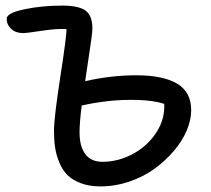

<svg xmlns="http://www.w3.org/2000/svg" viewBox="-20 -646 755 686"><path d="M338.9 20Q298.8 20 268.6 8.5Q238.3 -2.9 220.5 -21Q202.6 -39.1 191.7 -65.9Q180.7 -92.8 176.8 -119.4Q172.9 -146 172.9 -178.2Q172.9 -225.1 195.1 -368.7Q217.3 -512.2 217.8 -542Q184.1 -544.4 129.9 -536.1Q75.7 -527.8 62 -527.8Q36.1 -527.8 20 -542.7Q3.9 -557.6 3.9 -579.1Q3.9 -599.6 67.1 -612.8Q130.4 -626 201.2 -626Q261.2 -626 285.6 -608.2Q310.1 -590.3 310.1 -543.9Q310.1 -534.7 306.9 -510Q303.7 -485.4 295.7 -432.9Q287.6 -380.4 284.2 -356Q377.4 -377 466.8 -377Q562.5 -377 612.8 -347.2Q663.1 -317.4 663.1 -252Q663.1 -217.8 647.2 -179.9Q631.3 -142.1 601.3 -106.9Q571.3 -71.8 532.2 -43.2Q493.2 -14.6 442.4 2.7Q391.6 20 338.9 20ZM264.2 -172.9Q264.2 -123 284.7 -95.5Q305.2 -67.9 346.2 -67.9Q400.9 -67.9 451.9 -94.5Q502.9 -121.1 534.9 -167.2Q566.9 -213.4 566.9 -265.1V-274.9Q529.3 -287.1 473.6 -288.8Q418 -290.5 367.4 -284.9Q316.9 -279.3 272 -269Q264.2 -208 264.2 -172.9Z"/></svg>

Font: Shantell Sans Irregular Bouncy
Style: Regular
Weight: 400
Designer: Stephen Nixon, Anya Danilova, Shantell Martin
Foundry: Arrow Type
Version: Version 1.006;[9816181b4]